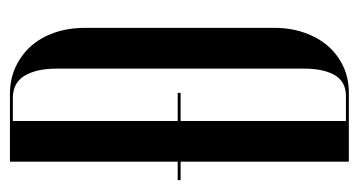

<svg xmlns="http://www.w3.org/2000/svg" viewBox="-192 -548 739 396"><g transform="rotate(-90 178.0 -349.5)"><path d="M43 -699H183Q213 -699 238 -687.5Q263 -676 281 -656Q299 -636 309 -607.5Q319 -579 319 -544V-153Q319 -120 309 -91.5Q299 -63 281.5 -43Q264 -23 239.5 -11.5Q215 0 185 0H43ZM127 -6H178Q208 -6 221.5 -29Q235 -52 235 -94V-602Q235 -644 220.5 -668.5Q206 -693 174 -693H127ZM5 -353H185V-347H5Z"/></g></svg>

Font: Moniqa SemBd Narrow Display
Style: Regular
Weight: 600
Width: 4
Designer: Rajesh Rajput
Foundry: Rajesh Rajput
Version: Version 1.000